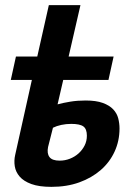

<svg xmlns="http://www.w3.org/2000/svg" viewBox="-20 -720 504 747"><path d="M247 -500H422L402 -409H226L204 -314Q226 -320 253.5 -324.5Q281 -329 313 -329Q354 -329 380 -319.5Q406 -310 420.5 -294.5Q435 -279 440 -259.5Q445 -240 445 -220Q445 -172 426 -130.5Q407 -89 372 -58.5Q337 -28 288.5 -10.5Q240 7 180 7Q132 7 102 -4Q72 -15 56.5 -33Q41 -51 37.5 -73Q34 -95 39 -117L104 -409H22L42 -500H125L170 -700H293ZM167 -148Q162 -123 172.5 -109Q183 -95 212 -95Q233 -95 252 -102.5Q271 -110 285.5 -123Q300 -136 309 -153.5Q318 -171 318 -192Q318 -218 304.5 -228Q291 -238 257 -238Q237 -238 218.5 -234Q200 -230 186 -223Z"/></svg>

Font: PT Sans
Style: Bold Italic
Weight: 700
Italic angle: -12°
Designer: A.Korolkova, O.Umpeleva, V.Yefimov
Foundry: ParaType Ltd
Version: Version 2.003W OFL